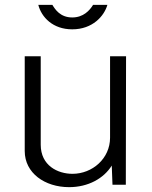

<svg xmlns="http://www.w3.org/2000/svg" viewBox="-20 -762 629 792"><path d="M423 -742H364C350 -719 324 -690 278 -690C228 -690 207 -724 196 -742H138C151 -691 198 -641 278 -641C362 -641 410 -696 423 -742ZM279 -45C218 -45 148 -79 148 -165V-530H82V-139C82 -48 165 10 265 10C344 10 408 -26 441 -79L444 0H499L500 -530H434V-194C434 -108 361 -45 279 -45Z"/></svg>

Font: 18Franklin Light
Style: Regular
Weight: 300
Designer: Pablo Impallari, Rodrigo Fuenzalida (Modified by Dan O. Williams)
Version: Version 0.025;PS 000.025;hotconv 1.0.88;makeotf.lib2.5.64775